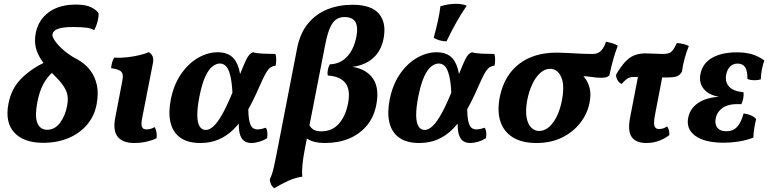

<svg xmlns="http://www.w3.org/2000/svg" viewBox="-20 -741 4029 1007"><path d="M206.3 8Q104.5 8 55 -45.7Q5.4 -99.3 24.4 -197.8Q39.9 -276.9 91.3 -328.5Q142.6 -380.1 216.9 -415.5L260.1 -366.5Q224 -333.7 204.7 -295.1Q185.5 -256.4 175.6 -204Q161.7 -129.2 176.4 -94.8Q191.2 -60.4 227.6 -60.4Q267.2 -60.4 294.4 -96.4Q321.6 -132.4 332 -185.4Q341.5 -233.3 325.8 -267Q310.2 -300.7 273.3 -336.8Q229.2 -381.1 202.9 -418Q176.6 -454.9 167.9 -491.2Q159.3 -527.5 167.9 -569.5Q182 -637.9 236.8 -677.5Q291.5 -717 378.1 -717Q431.1 -717 459.8 -702Q488.6 -687 497.1 -670.8Q497.6 -649.9 491.2 -626.3Q484.9 -602.7 474.2 -582.5Q459.5 -592.2 433.1 -595.8Q406.8 -599.3 362.8 -599.3Q311.7 -599.3 285.4 -590.3Q259.1 -581.2 255.1 -561.1Q253.6 -554.2 258.9 -542.7Q264.2 -531.2 275.7 -516.6Q287.3 -501.9 303.9 -486.4Q320.6 -470.9 341.6 -456Q362.6 -441.1 386.8 -428.8Q425 -408.1 451.5 -374.5Q477.9 -340.9 487.8 -295.9Q497.7 -251 486.8 -194.2Q475.3 -132.1 436.3 -86.5Q397.3 -41 338.5 -16.5Q279.6 8 206.3 8Z M684 9Q623.9 9 597.6 -23.4Q571.3 -55.8 584.4 -123.3L620.6 -311.8Q625.6 -335.2 623.6 -349.2Q621.5 -363.2 607.8 -371.2Q594 -379.2 562.6 -383.3Q564.2 -397.4 567.7 -411.9Q571.3 -426.4 578.8 -438.6Q612.1 -436.6 648.7 -440.8Q685.3 -445 715.7 -452.8Q746 -460.5 760.1 -467.5Q773.8 -460.3 780.1 -445.9Q786.3 -431.6 781.8 -408.9L725 -118.5Q719.1 -88.1 724.8 -75.2Q730.5 -62.2 747.9 -62.2Q770.5 -62.2 791.3 -74.6Q797.8 -62.9 800.6 -48.2Q803.3 -33.5 801.2 -16.2Q783.1 -6.3 751.7 1.3Q720.2 9 684 9Z M1030.8 9Q964.5 9 925.4 -19.2Q886.3 -47.4 874.2 -98.8Q862.1 -150.1 876 -220.3Q892 -298.5 930.1 -353.4Q968.1 -408.4 1019 -437.7Q1070 -467 1122.9 -467Q1165.2 -467 1192.7 -446.4Q1220.1 -425.7 1233.1 -380.4Q1246.1 -335 1243.5 -258.6L1199.5 -246.6Q1196.6 -310.6 1187.6 -345.6Q1178.6 -380.6 1164.9 -394.3Q1151.2 -407.9 1132.9 -407.9Q1115.1 -407.9 1095.2 -393.3Q1075.3 -378.6 1057.4 -340.8Q1039.5 -302.9 1025.5 -232.6Q1014.1 -173.5 1014.8 -134.8Q1015.5 -96.1 1027.2 -77.8Q1038.9 -59.4 1059 -59.4Q1079.6 -59.4 1101.6 -80.4Q1123.7 -101.4 1149.4 -148.3Q1175 -195.2 1206.9 -274.1Q1232.1 -334.4 1246.7 -370.8Q1261.2 -407.3 1270.7 -426.5Q1280.2 -445.8 1287.9 -454.1Q1295.7 -462.4 1306.8 -467Q1327.1 -461 1360.9 -459.5Q1394.8 -458 1424.5 -458Q1429.1 -446.3 1428.8 -429.9Q1428.6 -413.4 1426.1 -397.2Q1411.1 -395.2 1400.4 -388.3Q1389.7 -381.3 1379.5 -365.7Q1369.3 -350.1 1356.7 -322.5Q1344.1 -295 1324.9 -252.2Q1298.3 -193.7 1269.3 -145.7Q1240.2 -97.8 1205.7 -63.3Q1171.1 -28.8 1128 -9.9Q1085 9 1030.8 9ZM1298.6 9Q1269 9 1253.7 -7.8Q1238.5 -24.5 1234.5 -55Q1230.4 -85.4 1233.8 -125.6L1282.3 -188.4Q1281.8 -132.7 1288.1 -105.6Q1294.4 -78.5 1305.4 -70.4Q1316.4 -62.2 1329.4 -62.2Q1342.9 -62.2 1354.5 -65.5Q1366 -68.7 1374.5 -71.1Q1386.5 -51.5 1380.9 -16.3Q1362.2 -4.4 1339.7 2.3Q1317.1 9 1298.6 9Z M1419.1 246.1Q1407.4 238.5 1401.9 226.6Q1396.3 214.7 1394.8 199.9Q1400.9 187.5 1405.9 173.3Q1410.9 159.2 1416.8 133.4Q1422.8 107.6 1431.4 62.7L1538.3 -487.8Q1553.8 -567.4 1595.8 -617.9Q1637.9 -668.5 1697.9 -692.3Q1758 -716 1828.8 -716Q1928.8 -716 1968.3 -668Q2007.7 -620 1991.7 -538.5Q1977.8 -465.1 1924.1 -426.1Q1870.5 -387.2 1782.1 -387.2L1778.6 -394.2Q1878.9 -394.2 1925.9 -342.1Q1972.9 -290 1953.8 -192.4Q1941.8 -127.9 1904.2 -82.6Q1866.6 -37.4 1810.4 -14.2Q1754.3 9 1685 9Q1643.6 9 1616 -1.1Q1588.4 -11.2 1568.2 -31.5L1593.2 -102.5Q1604.7 -74.5 1621.1 -63.3Q1637.5 -52.2 1665.3 -52.2Q1721.4 -52.2 1756.6 -91.3Q1791.9 -130.4 1805.4 -198.3Q1819.3 -269.8 1791.6 -305.4Q1763.9 -340.9 1699.3 -344.9Q1696.3 -359.1 1699.6 -375.3Q1702.9 -391.5 1710 -403.8Q1764.6 -405.1 1800.5 -443.9Q1836.4 -482.7 1849.4 -549.2Q1858.8 -598.1 1844.5 -624.9Q1830.2 -651.6 1785.9 -651.6Q1762.6 -651.6 1744.2 -639.7Q1725.8 -627.8 1711.9 -597.6Q1698 -567.4 1687 -513.4L1578 44.5Q1569.5 88.5 1566.2 124.5Q1562.9 160.5 1565.4 185.6Q1527.9 190.9 1490.6 208Q1453.2 225 1419.1 246.1Z M2178.8 9Q2112.5 9 2073.4 -19.2Q2034.3 -47.4 2022.2 -98.8Q2010.1 -150.1 2024 -220.3Q2040 -298.5 2078.1 -353.4Q2116.1 -408.4 2167 -437.7Q2218 -467 2270.9 -467Q2313.2 -467 2340.7 -446.4Q2368.1 -425.7 2381.1 -380.4Q2394.1 -335 2391.5 -258.6L2347.5 -246.6Q2344.6 -310.6 2335.6 -345.6Q2326.6 -380.6 2312.9 -394.3Q2299.2 -407.9 2280.9 -407.9Q2263.1 -407.9 2243.2 -393.3Q2223.3 -378.6 2205.4 -340.8Q2187.5 -302.9 2173.5 -232.6Q2162.1 -173.5 2162.8 -134.8Q2163.5 -96.1 2175.2 -77.8Q2186.9 -59.4 2207 -59.4Q2227.6 -59.4 2249.6 -80.4Q2271.7 -101.4 2297.4 -148.3Q2323 -195.2 2354.9 -274.1Q2380.1 -334.4 2394.7 -370.8Q2409.2 -407.3 2418.7 -426.5Q2428.2 -445.8 2435.9 -454.1Q2443.7 -462.4 2454.8 -467Q2475.1 -461 2508.9 -459.5Q2542.8 -458 2572.5 -458Q2577.1 -446.3 2576.8 -429.9Q2576.6 -413.4 2574.1 -397.2Q2559.1 -395.2 2548.4 -388.3Q2537.7 -381.3 2527.5 -365.7Q2517.3 -350.1 2504.7 -322.5Q2492.1 -295 2472.9 -252.2Q2446.3 -193.7 2417.3 -145.7Q2388.2 -97.8 2353.7 -63.3Q2319.1 -28.8 2276 -9.9Q2233 9 2178.8 9ZM2446.6 9Q2417 9 2401.7 -7.8Q2386.5 -24.5 2382.5 -55Q2378.4 -85.4 2381.8 -125.6L2430.3 -188.4Q2429.8 -132.7 2436.1 -105.6Q2442.4 -78.5 2453.4 -70.4Q2464.4 -62.2 2477.4 -62.2Q2490.9 -62.2 2502.5 -65.5Q2514 -68.7 2522.5 -71.1Q2534.5 -51.5 2528.9 -16.3Q2510.2 -4.4 2487.7 2.3Q2465.1 9 2446.6 9ZM2322 -524.1Q2283.8 -525 2254.7 -542.8Q2267.7 -590.6 2276.7 -631.2Q2285.8 -671.9 2289.8 -708Q2332.1 -721 2371.5 -721Q2405.5 -721 2427.7 -710.9Q2398.5 -668.7 2371 -619.3Q2343.4 -569.8 2322 -524.1Z M2793.2 9Q2717.7 9 2669.7 -20.7Q2621.7 -50.5 2604.1 -105.2Q2586.5 -160 2602 -235.6Q2625.1 -345.4 2701.9 -405.2Q2778.7 -465 2900.5 -465Q2924.6 -465 2955 -463.3Q2985.3 -461.5 3019.8 -459.8Q3054.4 -458 3089.7 -458Q3117 -458 3133.6 -476.2Q3150.1 -494.4 3158.1 -522.4Q3173.8 -518.9 3191 -514.3Q3208.2 -509.7 3219.9 -501.1Q3206.3 -464.9 3195.5 -426.3Q3184.7 -387.7 3176.2 -346.7Q3169.2 -338.1 3157.9 -335.6Q3146.6 -333.1 3134.5 -333.1Q3108 -333.1 3082.4 -337.4Q3056.9 -341.7 3015.3 -342.7L3009.4 -369.1Q3030.3 -354.6 3047.8 -331.6Q3065.4 -308.6 3073.1 -276.1Q3080.9 -243.6 3071.4 -199.1Q3059.9 -142.7 3022.5 -95.3Q2985.2 -47.9 2927.2 -19.4Q2869.2 9 2793.2 9ZM2807.3 -54.1Q2848.1 -54.1 2881 -98.7Q2914 -143.3 2927.9 -218.9Q2942.4 -298.3 2922.4 -339.2Q2902.5 -380.1 2865.5 -380.1Q2837.6 -380.1 2813.6 -358.6Q2789.5 -337.2 2771.9 -299.8Q2754.3 -262.4 2744.9 -214.2Q2735.4 -160.7 2741.9 -124.9Q2748.4 -89.2 2766.3 -71.7Q2784.2 -54.1 2807.3 -54.1Z M3239.9 -300.6Q3225.6 -307.9 3218.3 -321.4Q3211 -334.9 3211.1 -349.3Q3236.3 -392.5 3259.1 -416.8Q3282 -441.1 3307.3 -451Q3332.6 -461 3364.9 -461Q3387.9 -461 3412.5 -459.5Q3437.1 -458 3456.4 -458Q3486.7 -458 3500.3 -468.9Q3513.8 -479.9 3529.8 -515.3Q3546 -514.3 3564.3 -510.2Q3582.6 -506.2 3592.7 -499.6Q3580.1 -468.9 3570.4 -433.1Q3560.7 -397.2 3556.8 -365.5Q3546.5 -347.1 3530.4 -340.8Q3514.4 -334.6 3471.9 -334.6Q3447.4 -334.6 3417.8 -335.6Q3388.2 -336.6 3360.4 -337.1Q3332.6 -337.6 3311.6 -337.6Q3295 -337.6 3284.7 -335.1Q3274.4 -332.6 3264.9 -324.9Q3255.4 -317.1 3239.9 -300.6ZM3370.6 9Q3315.7 9 3293.5 -21.9Q3271.3 -52.8 3284.4 -123L3329.5 -356H3457.1L3415.5 -139.3Q3406.9 -94.6 3412.6 -79.4Q3418.3 -64.2 3437.2 -64.2Q3458.2 -64.2 3479.1 -78Q3491.6 -60.3 3490.6 -32.8Q3469.5 -15.3 3437.6 -3.1Q3405.7 9 3370.6 9Z M3776.3 7.5Q3675 7.5 3625.4 -29.5Q3575.9 -66.5 3590.5 -128.5Q3602.5 -178.9 3651.2 -207Q3699.8 -235.2 3790.7 -235.2L3795.3 -230.2Q3716.3 -230.2 3679.1 -265.9Q3641.9 -301.5 3654.5 -357Q3667 -411.5 3717.2 -439Q3767.4 -466.5 3844.2 -466.5Q3888.8 -466.5 3923.4 -456.5Q3957.9 -446.5 3988.7 -423.9Q3980.6 -401 3975.9 -376.4Q3971.1 -351.9 3970.2 -324.8Q3957.1 -320.2 3936.8 -320.2Q3916.5 -320.3 3899.8 -326.8Q3900.9 -368.2 3888.5 -387.8Q3876.1 -407.5 3848.8 -407.5Q3825.2 -407.5 3809.6 -392.4Q3794.1 -377.3 3788.6 -349Q3781.6 -311.1 3804.1 -286.6Q3826.5 -262.1 3879.5 -257.2Q3881.5 -241.9 3878.2 -225Q3874.9 -208 3867.9 -194.4Q3804.5 -198.5 3772.2 -176.6Q3739.9 -154.8 3733.4 -118.6Q3728 -88.9 3742.5 -70.8Q3757 -52.6 3789.1 -52.6Q3824.8 -52.6 3846 -75.6Q3867.2 -98.6 3880 -145.9Q3897.7 -144.4 3917 -136.5Q3936.3 -128.6 3945.8 -115.9Q3940.3 -95.5 3936.1 -69.9Q3931.9 -44.4 3931.4 -19.4Q3893.5 -5 3853.9 1.3Q3814.3 7.5 3776.3 7.5Z"/></svg>

Font: Vollkorn
Style: Italic
Weight: 400
Italic angle: -11°
Designer: Friedrich Althausen
Foundry: Friedrich Althausen
Version: Version 5.001